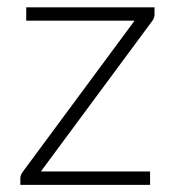

<svg xmlns="http://www.w3.org/2000/svg" viewBox="-20 -518 492 538"><path d="M413 -477.5Q413 -467 406 -458.5L94.5 -37.5H400.5V0H37V-19Q37 -27.5 44.5 -37.5L357 -460H53.5V-497.5H413Z"/></svg>

Font: o
Style: Regular
Weight: 300
Designer: Lukasz Dziedzic
Foundry: Lukasz Dziedzic
Version: Version 1.104; Western+Polish opensource; ttfautohint (v1.8.